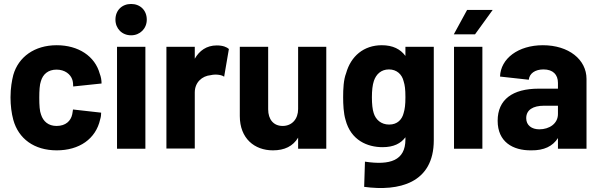

<svg xmlns="http://www.w3.org/2000/svg" viewBox="-20 -750 3024 968"><path d="M266 8C379 8 463 -49 485 -148C489 -161 490 -171 490 -182L348 -198C346 -187 346 -181 344 -173C337 -141 312 -115 265 -115C224 -115 198 -138 187 -172C180 -189 178 -219 178 -258C178 -293 180 -324 186 -340C196 -376 223 -399 265 -399C307 -399 336 -376 345 -347C348 -337 349 -325 349 -314L492 -329C492 -346 489 -363 483 -378C459 -467 375 -522 266 -522C154 -522 73 -463 47 -372C40 -344 33 -307 33 -259C33 -219 38 -179 47 -146C73 -51 152 8 266 8Z M570 0H713V-514H570ZM562 -651C562 -606 595 -572 641 -572C686 -572 720 -606 720 -651C720 -698 687 -730 641 -730C595 -730 562 -698 562 -651Z M819 -1H962V-284C962 -335 999 -367 1042 -371C1071 -378 1102 -371 1110 -363L1134 -503C1124 -512 1105 -521 1073 -521C1021 -521 985 -494 962 -454V-514H819Z M1356 8C1415 8 1457 -13 1483 -56V0H1625V-514H1483V-200C1483 -150 1452 -115 1405 -115C1359 -115 1332 -148 1332 -199V-514H1189V-165C1189 -52 1263 8 1356 8Z M1909 -8C1965 -8 2001 -27 2024 -58V-47C2024 60 1946 84 1820 65L1816 192C1991 216 2167 174 2167 -43V-514H2024V-468C1999 -502 1961 -522 1905 -522C1814 -522 1749 -467 1725 -381C1712 -348 1710 -302 1710 -260C1710 -224 1712 -179 1722 -146C1749 -42 1833 -8 1909 -8ZM1855 -259C1855 -294 1858 -321 1865 -342C1876 -375 1901 -400 1941 -400C1980 -400 2007 -375 2015 -340C2021 -321 2024 -301 2024 -260C2024 -221 2021 -200 2015 -180C2007 -148 1984 -122 1942 -122C1901 -122 1874 -147 1864 -180C1858 -198 1855 -225 1855 -259Z M2269 0H2412V-514H2269ZM2268 -577H2375L2464 -700H2335Z M2793 -332V-303H2696C2564 -303 2489 -248 2489 -141C2489 -35 2565 9 2658 8C2723 9 2767 -13 2793 -54V0H2937V-352C2937 -450 2847 -522 2717 -522C2593 -522 2504 -455 2501 -364L2646 -348C2649 -379 2677 -400 2720 -400C2768 -400 2793 -374 2793 -332ZM2633 -154C2633 -196 2667 -217 2723 -217H2793V-175C2793 -127 2750 -98 2699 -98C2661 -98 2633 -118 2633 -154Z"/></svg>

Font: Vanilla Cream Black
Style: Regular
Weight: 900
Designer: Jeremy Tribby, Jinavaṁso
Foundry: Tribby Type
Version: Version 1.422;Glyphs 3.1.2 (3151)